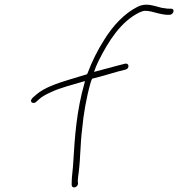

<svg xmlns="http://www.w3.org/2000/svg" viewBox="-20 -766 759 817"><path d="M112 -339C111 -333 115 -328 123 -328C127 -328 130 -329 132 -331L149 -346C159 -355 175 -364 195 -373C236 -393 292 -406 341 -421L340 -414C305 -293 298 -178 292 -79C291 -51 285 -13 285 10V22C287 39 312 31 312 15L311 3C311 -4 313 -18 315 -33C323 -98 321 -150 330 -221C335 -277 347 -350 366 -416C367 -420 370 -427 372 -431L375 -432C414 -441 463 -457 483 -462L515 -470C532 -475 530 -499 512 -495L481 -487C461 -482 421 -471 380 -460C386 -477 392 -492 400 -508C442 -592 495 -675 573 -713C583 -717 590 -720 597 -720C605 -720 614 -719 623 -717C641 -712 667 -705 688 -703H702C709 -703 716 -709 718 -716C720 -724 716 -729 708 -729H694C686 -730 678 -731 667 -733C647 -738 625 -746 603 -746C592 -746 579 -744 565 -737C508 -708 460 -656 423 -596C397 -555 372 -507 352 -453L350 -450C323 -442 298 -434 274 -427C221 -411 167 -392 135 -364L119 -350C116 -347 113 -343 112 -339ZM688 -703Z"/></svg>

Font: Stray Cat
Style: LtObl
Weight: 300
Version: Version 1.0